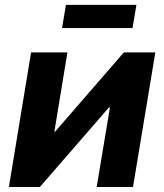

<svg xmlns="http://www.w3.org/2000/svg" viewBox="-20 -749 658 769"><path d="M512.7 0H367.2L420.4 -318.8H416.5L139.6 0H15.6L104.5 -539.1H250L197.8 -221.7H200.7L476.1 -539.1H602.1ZM526.4 -729.5 510.7 -636.7H228.5L244.1 -729.5Z"/></svg>

Font: Inter 18pt
Style: Bold Italic
Weight: 700
Italic angle: -9.3988°
Designer: Rasmus Andersson
Foundry: rsms
Version: Version 4.001;git-66647c0bb